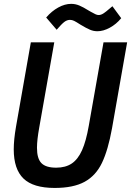

<svg xmlns="http://www.w3.org/2000/svg" viewBox="-20 -940 663 971"><path d="M49.5 -184.5Q49.5 -233.5 61 -299.5L136 -726H254.5L178.5 -295.5Q167 -232 167 -192.5Q167 -138 189.5 -115Q212 -92 264 -92Q311.5 -92 343 -113.2Q374.5 -134.5 395 -180.5Q415.5 -226.5 429 -304L503.5 -726H623L546.5 -291Q526.5 -180.5 495.5 -116Q464.5 -51.5 407.8 -20.5Q351 10.5 256.5 10.5Q148 10.5 98.8 -37Q49.5 -84.5 49.5 -184.5ZM387.5 -815Q365 -829.5 354.8 -834.5Q344.5 -839.5 334 -839.5Q319 -839.5 305.2 -829Q291.5 -818.5 266.5 -789.5L213.5 -851.5Q241.5 -884 274.8 -902.2Q308 -920.5 340 -920.5Q361.5 -920.5 381.5 -912Q401.5 -903.5 427 -887.5L440 -880Q454 -872 462.8 -868Q471.5 -864 479 -864Q490.5 -864 503 -872Q515.5 -880 536 -898L548.5 -908.5L593 -848Q568 -817.5 535.2 -799.8Q502.5 -782 472.5 -782Q453 -782 434.8 -789.8Q416.5 -797.5 387.5 -815Z"/></svg>

Font: JuliaMono SemiBold
Style: Italic
Weight: 600
Italic angle: -9°
Monospace: yes
Designer: cormullion
Foundry: corm
Version: Version 0.056; ttfautohint (v1.8.4)